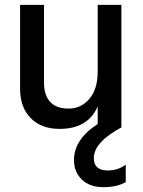

<svg xmlns="http://www.w3.org/2000/svg" viewBox="-20 -527 591 794"><path d="M500 226Q464 247 407.5 247Q351 247 318.5 215.5Q286 184 286 135Q286 49 384 -14V-87Q344 6 226 6Q151 6 107 -38.5Q63 -83 63 -161V-507H162V-185Q162 -133 187.5 -105.5Q213 -78 264 -78Q315 -78 349.5 -118Q384 -158 384 -231V-507H482V0Q368 61 368 127Q368 178 426 178Q467 178 500 154Z"/></svg>

Font: Hind Kochi Medium
Style: Regular
Weight: 500
Designer: Dhruvi Tolia
Foundry: Indian Type Foundry
Version: Version 0.702;PS 1.0;hotconv 1.0.81;makeotf.lib2.5.63406